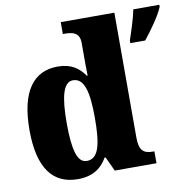

<svg xmlns="http://www.w3.org/2000/svg" viewBox="-84 -844 935 938"><g transform="rotate(-10 383.5 -375.0)"><path d="M228 10C301 10 346 -21 374 -71H379L412 0H619V-59H611C565 -59 544 -77 544 -140V-760H278V-701H286C327 -701 361 -694 361 -642V-593C361 -554 361 -510 362 -480H358C331 -519 294 -549 225 -549C106 -549 36 -460 36 -267C36 -75 106 10 228 10ZM595 -613V-600H669C704 -644 750 -708 767 -750V-760H638C630 -718 608 -651 595 -613ZM286 -70C239 -70 221 -136 221 -269C221 -398 239 -470 287 -470C344 -470 361 -398 361 -270C361 -137 344 -70 286 -70Z"/></g></svg>

Font: Noto Serif Bengali SemiCondensed Black
Style: Regular
Weight: 900
Width: 4
Designer: Juan Bruce, Universal Thirst, Indian Type Foundry and the Monotype Design Team.
Foundry: Monotype Imaging Inc.
Version: Version 2.003